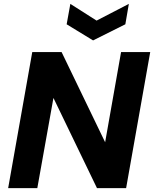

<svg xmlns="http://www.w3.org/2000/svg" viewBox="-20 -968 793 988"><path d="M22 0 146 -700H297L521 -236L603 -700H753L629 0H479L255 -464L172 0ZM643 -948 625 -843 459 -760 323 -843 342 -948 477 -862Z"/></svg>

Font: DM Sans 16pt Black
Style: Italic
Weight: 900
Italic angle: -10°
Version: Version 4.004;gftools[0.9.30]